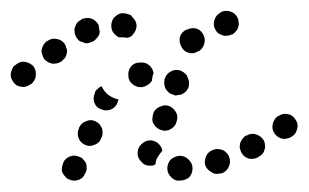

<svg xmlns="http://www.w3.org/2000/svg" viewBox="-42 -307 563 350"><path d="M71 -1Q70 4 72 8Q74 12 77 15Q80 19 84 20Q92 24 101 21Q110 18 113 9L114 8Q116 4 116 0Q116 -5 115 -9Q113 -13 110 -16Q107 -20 103 -21Q94 -25 86 -22Q77 -19 73 -10V-9Q71 -5 71 -1ZM303 16Q309 9 309 0Q309 -5 307 -9Q305 -13 302 -16Q299 -19 295 -21Q291 -23 286 -23H285Q276 -22 269 -16Q263 -9 263 0Q263 5 265 9Q267 13 270 16Q273 19 277 21Q281 23 286 22H287Q296 22 303 16ZM375 -3Q379 -11 376 -20Q375 -24 372 -27Q369 -31 365 -33Q361 -35 357 -35Q352 -36 348 -34H347Q338 -31 334 -23Q330 -14 332 -6Q334 -1 337 2Q340 5 344 7Q348 10 352 10Q356 10 361 9H362Q371 6 375 -3ZM215 -13Q208 -20 209 -29Q209 -30 209 -31Q210 -40 218 -46Q225 -52 234 -51Q242 -50 247 -45Q253 -39 254 -32Q253 -32 253 -31Q247 -24 243 -16Q242 -11 241 -7Q238 -6 236 -5Q233 -5 230 -5Q221 -5 215 -13ZM436 -26Q439 -29 440 -34Q442 -38 441 -42Q441 -47 439 -51Q434 -59 425 -62Q416 -65 408 -60H407Q403 -58 400 -54Q398 -51 396 -47Q395 -42 395 -38Q396 -33 398 -29Q402 -21 411 -18Q420 -16 428 -20L429 -21Q433 -23 436 -26ZM101 -56Q104 -47 113 -43Q117 -41 121 -41Q126 -41 130 -43Q134 -44 137 -47Q141 -50 142 -55L143 -56Q145 -60 145 -64Q145 -69 144 -73Q142 -77 139 -81Q136 -84 132 -86Q123 -90 115 -86Q106 -83 102 -74V-73Q98 -65 101 -56ZM497 -65Q499 -69 500 -73Q501 -78 500 -82Q499 -86 496 -90Q491 -98 482 -99Q473 -101 465 -95H464Q460 -92 458 -88Q456 -85 455 -80Q454 -76 455 -71Q456 -67 459 -63Q464 -56 473 -54Q482 -53 490 -58L491 -59Q495 -61 497 -65ZM238 -101Q236 -97 236 -92Q235 -88 237 -83Q239 -79 242 -76Q245 -73 249 -71Q257 -67 266 -70Q275 -74 279 -82V-83Q283 -92 280 -100Q276 -109 268 -113Q259 -117 251 -113Q242 -110 238 -102ZM130 -120Q133 -111 142 -108Q150 -104 159 -107Q168 -110 172 -119V-120Q173 -121 173 -123Q174 -124 174 -126Q172 -126 169 -127Q160 -130 153 -136Q147 -142 143 -150Q143 -150 143 -150Q139 -148 136 -145Q133 -143 131 -139V-137Q127 -129 130 -120ZM258 -162Q260 -171 268 -176Q276 -181 285 -179Q294 -176 299 -169Q299 -168 300 -166Q304 -158 302 -149Q299 -140 291 -136Q288 -134 284 -134Q280 -133 277 -133Q273 -135 269 -136Q266 -138 264 -140Q262 -142 260 -145Q256 -153 258 -162ZM216 -148H215Q206 -148 199 -154Q192 -160 192 -169Q191 -179 197 -186Q203 -193 213 -193H214Q223 -194 230 -188Q237 -182 238 -173Q236 -170 236 -167Q235 -163 235 -160Q232 -155 227 -152Q222 -149 216 -148ZM20 -160Q23 -164 23 -168Q24 -172 23 -177Q22 -181 20 -185Q14 -192 5 -194Q-4 -196 -12 -190L-13 -189Q-17 -187 -19 -183Q-21 -179 -22 -175Q-23 -170 -22 -166Q-21 -162 -18 -158Q-13 -150 -4 -149Q5 -147 13 -153H14Q18 -156 20 -160ZM77 -202Q79 -206 80 -211Q81 -215 79 -219Q78 -224 76 -227Q70 -235 61 -236Q52 -238 44 -232H43Q40 -229 37 -225Q35 -221 34 -217Q33 -212 35 -208Q36 -204 38 -200Q44 -193 53 -191Q62 -190 70 -195L71 -196Q74 -199 77 -202ZM286 -240Q284 -231 288 -223Q292 -214 301 -211Q310 -208 318 -213H319Q327 -217 330 -226Q333 -235 329 -243Q325 -252 316 -255Q307 -257 299 -253H298Q289 -249 286 -240ZM138 -260Q138 -260 138 -261Q138 -261 138 -261Q133 -270 125 -273Q116 -276 107 -272L106 -271Q102 -269 99 -266Q96 -262 95 -258Q93 -254 94 -249Q94 -245 96 -241Q98 -237 101 -234Q104 -231 109 -230Q113 -228 117 -228Q122 -229 126 -231H127Q131 -233 134 -237Q137 -240 139 -244Q139 -245 139 -246Q140 -248 140 -249Q139 -251 139 -254Q138 -257 138 -260ZM161 -257Q160 -266 165 -274Q168 -277 172 -280Q175 -282 180 -283Q184 -283 189 -282Q193 -281 197 -279Q198 -278 199 -276Q206 -270 207 -261Q207 -252 201 -245Q199 -242 196 -240Q193 -239 190 -238Q185 -239 180 -239Q178 -239 176 -239Q174 -239 173 -240Q171 -241 170 -242Q162 -248 161 -257ZM349 -271Q346 -262 350 -254Q352 -250 355 -247Q359 -244 363 -243Q367 -241 372 -242Q376 -242 380 -244H381Q385 -246 388 -250Q391 -253 392 -257Q394 -262 393 -266Q393 -271 391 -275Q387 -283 378 -286Q369 -289 361 -285L360 -284Q352 -280 349 -271Z"/></svg>

Font: FRB American Cursive Dotted Extrabold
Style: Bold Italic
Weight: 800
Italic angle: -25°
Version: Version 2.0;Modular Font Editor K font №1